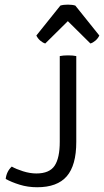

<svg xmlns="http://www.w3.org/2000/svg" viewBox="-20 -778 438 808"><path d="M29.5 -77Q47.5 -66.5 77 -57.2Q106.5 -48 133 -48Q188 -48 209.8 -80.5Q231.5 -113 231.5 -181.5V-542Q246 -545 266.5 -545Q287.5 -545 301 -542V-180.5Q301 -82.5 261 -36.2Q221 10 136.5 10Q97 10 62.5 -0.8Q28 -11.5 4 -25Q7.5 -56.5 29.5 -77ZM297 -754.5 398 -628.5Q392 -616 381.5 -607Q371 -598 360.5 -595L265.5 -689L170.5 -595Q160 -598 149.5 -607Q139 -616 133 -628.5L234 -754.5Q246.5 -758.5 265.5 -758.5Q284.5 -758.5 297 -754.5Z"/></svg>

Font: Signika Negative SC Light
Style: Regular
Weight: 300
Designer: Anna Giedryś
Foundry: Anna Giedryś
Version: Version 2.000; ttfautohint (v1.8.3) -l 8 -r 50 -G 200 -x 9 -